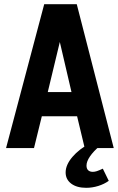

<svg xmlns="http://www.w3.org/2000/svg" viewBox="-20 -707 564 918"><path d="M9 0.8H142.6L180 -151.2H348.6L385 0.8H523.8L347 -687H191.4ZM208.4 -266.8 266 -506.2 321.8 -266.8ZM392.2 191Q421.2 191 449.8 182.1Q478.4 173.2 500 157.6L471.6 99.4Q453.4 108 443 111.3Q432.6 114.6 424 114.6Q409.6 114.6 401.6 107.1Q393.6 99.6 393.6 84.6Q393.6 65 410.3 40.6Q427 16.2 457.2 -9.2L414.2 -24.4Q358.4 5.4 326.1 43.4Q293.8 81.4 293.8 117.4Q293.8 150.8 320.4 170.9Q347 191 392.2 191Z"/></svg>

Font: Secuela Light
Style: Regular
Weight: 300
Designer: Fernando Haro
Foundry: deFharo
Version: Version 1.708